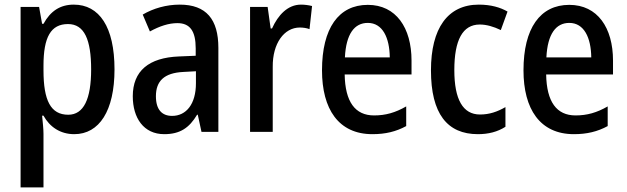

<svg xmlns="http://www.w3.org/2000/svg" viewBox="-20 -636 2710 830"><path d="M299 -616C240 -616 198 -588 168 -533H162L149 -606H69V174H168V-58C168 -78 165 -106 162 -136H168C195 -87 241 -56 301 -56C409 -56 475 -157 475 -336C475 -520 409 -616 299 -616ZM274 -532C345 -532 374 -464 374 -336C374 -208 342 -140 275 -140C199 -140 168 -202 168 -332V-352C168 -476 200 -532 274 -532Z M757 -616C699 -616 643 -600 597 -573L628 -500C670 -523 709 -536 747 -536C801 -536 826 -502 826 -427V-395L754 -392C623 -387 554 -329 554 -220C554 -126 601 -56 690 -56C758 -56 798 -83 832 -140H835L851 -66H924V-429C924 -552 872 -616 757 -616ZM773 -325 827 -328V-276C827 -186 785 -135 724 -135C681 -135 654 -161 654 -220C654 -285 689 -321 773 -325Z M1281 -616C1224 -616 1182 -571 1156 -513H1150L1137 -606H1061V-66H1159V-347C1158 -448 1208 -517 1276 -517C1289 -517 1306 -515 1318 -510L1329 -610C1313 -614 1296 -616 1281 -616Z M1570 -615C1444 -615 1372 -514 1372 -332C1372 -165 1443 -56 1590 -56C1646 -56 1692 -67 1736 -91V-176C1689 -149 1647 -137 1597 -137C1515 -137 1472 -196 1470 -314H1759V-374C1759 -516 1692 -615 1570 -615ZM1570 -537C1634 -537 1664 -473 1665 -388H1471C1476 -489 1512 -537 1570 -537Z M2046 -56C2091 -56 2131 -66 2165 -88V-173C2130 -153 2096 -141 2055 -141C1981 -141 1944 -206 1944 -333C1944 -463 1980 -530 2054 -530C2083 -530 2114 -521 2145 -506L2174 -586C2143 -604 2102 -616 2050 -616C1915 -616 1843 -513 1843 -332C1843 -145 1913 -56 2046 -56Z M2441 -615C2315 -615 2243 -514 2243 -332C2243 -165 2314 -56 2461 -56C2517 -56 2563 -67 2607 -91V-176C2560 -149 2518 -137 2468 -137C2386 -137 2343 -196 2341 -314H2630V-374C2630 -516 2563 -615 2441 -615ZM2441 -537C2505 -537 2535 -473 2536 -388H2342C2347 -489 2383 -537 2441 -537Z"/></svg>

Font: Noto Sans Malayalam UI Condensed Medium
Style: Regular
Weight: 500
Width: 3
Designer: Jelle Bosma - Monotype Design Team
Foundry: Monotype Imaging Inc.
Version: Version 2.104